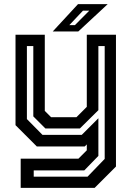

<svg xmlns="http://www.w3.org/2000/svg" viewBox="-20 -708 643 928"><path d="M158 0 55 -103V-540H196.5V-172L227 -141.5H349.5L399.5 -191.5V-540H540.5V97L437.5 200H80V59H359L399.5 18.5V-10L389.5 0ZM143 146H403L486 60V-485.5H455.5V-175.5L366 -87H199.5L141 -145.5V-485.5H110V-132.5L185.5 -56H375L455.5 -136.5V45.5L387.5 115.5H143ZM235 -556 357 -688H500.5L358.5 -556ZM315 -586.5H342L411.5 -656.5H381Z"/></svg>

Font: Tourney SemiBold
Style: Regular
Weight: 600
Version: Version 1.015